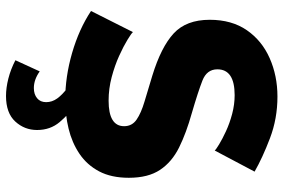

<svg xmlns="http://www.w3.org/2000/svg" viewBox="-176 -580 966 655"><g transform="rotate(90 307.5 -253.0)"><path d="M494 -502Q491 -506 473 -517Q455 -528 428 -540.5Q401 -553 369 -561.5Q337 -570 305 -570Q217 -570 217 -511Q217 -475 255.5 -460Q294 -445 366 -424Q434 -405 483.5 -380.5Q533 -356 560 -315.5Q587 -275 587 -209Q587 -149 565 -107.5Q543 -66 505 -40.5Q467 -15 419.5 -3.5Q372 8 321 8Q242 8 161 -15.5Q80 -39 18 -80L90 -223Q94 -218 116 -204.5Q138 -191 171 -176Q204 -161 243.5 -150.5Q283 -140 324 -140Q411 -140 411 -193Q411 -220 388.5 -235.5Q366 -251 327 -262.5Q288 -274 239 -289Q141 -319 94.5 -362Q48 -405 48 -485Q48 -560 83.5 -611.5Q119 -663 179 -689.5Q239 -716 310 -716Q385 -716 452 -690.5Q519 -665 566 -638ZM308 210Q280 210 248.5 202Q217 194 186 178L224 95Q252 115 281 115Q302 115 315.5 104Q329 93 329 73Q329 53 316.5 35.5Q304 18 280 0L332 -32Q370 -5 397 27Q424 59 424 104Q424 147 395 178.5Q366 210 308 210Z"/></g></svg>

Font: Raleway ExtraBold
Style: Regular
Weight: 800
Designer: Matt McInerney, Pablo Impallari, Rodrigo Fuenzalida
Foundry: Matt McInerney, Pablo Impallari, Rodrigo Fuenzalida
Version: Version 4.026